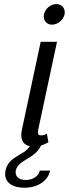

<svg xmlns="http://www.w3.org/2000/svg" viewBox="-20 -703 334 932"><path d="M56.7 125C67.5 71.7 147.5 70.8 179.2 3.3C195.8 -1.7 208.3 -8.3 215 -12.5L207.5 -54.2C201.7 -50.8 193.3 -45.8 180.8 -45.8C168.3 -45.8 164.2 -50 164.2 -60.8C164.2 -65 165 -69.2 165.8 -75L256.7 -500H177.5L86.7 -75C85 -65 83.3 -56.7 83.3 -48.3C83.3 -18.3 96.7 0.8 125 6.7C93.3 55 22.5 53.3 6.7 125C5.8 130.8 5 136.7 5 141.7C5 183.3 40.8 208.3 97.5 208.3C161.7 208.3 212.5 176.7 223.3 125H173.3C168.3 150.8 140.8 170.8 105 170.8C73.3 170.8 55.8 155 55.8 133.3C55.8 130.8 55.8 127.5 56.7 125ZM293.3 -633.3C294.2 -636.7 294.2 -640 294.2 -643.3C294.2 -665.8 277.5 -683.3 253.3 -683.3C225.8 -683.3 199.2 -660.8 193.3 -633.3C192.5 -630 192.5 -626.7 192.5 -622.5C192.5 -600 208.3 -583.3 232.5 -583.3C260 -583.3 287.5 -605.8 293.3 -633.3Z"/></svg>

Font: BoonHome
Style: Book Oblique
Weight: 400
Italic angle: -12°
Designer: Sungsit Sawaiwan
Foundry: Sungsit Sawaiwan
Version: Version 0.2